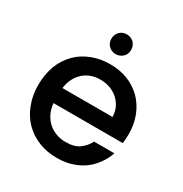

<svg xmlns="http://www.w3.org/2000/svg" viewBox="-173 -871 963 1012"><g transform="rotate(30 308.5 -365.5)"><path d="M307.1 -463.9Q248.5 -463.9 207 -428.2Q164.6 -390.1 155.8 -325.2H460.9Q459.5 -357.4 448.2 -381.8Q435.1 -407.2 415 -425.8Q394 -443.8 367.2 -454.1Q339.8 -463.9 307.1 -463.9ZM37.1 -275.9Q37.1 -340.8 57.1 -394Q76.7 -445.8 113.8 -482.9Q149.4 -520 201.2 -540Q251.5 -560.1 312 -560.1Q372.1 -560.1 419.9 -541Q466.8 -522.5 504.9 -485.8Q541 -448.2 560.1 -399.9Q580.1 -349.6 580.1 -289.1Q580.1 -270 579.1 -261.2L576.2 -232.9H154.8Q157.7 -199.2 170.9 -171.9Q183.6 -146 205.1 -126Q224.6 -107.9 252.9 -97.2Q280.3 -86.9 312 -86.9Q365.7 -86.9 396 -109.9Q424.3 -131.3 441.9 -164.1H564.9Q553.2 -128.4 530.8 -97.2Q504.9 -61.5 478 -42Q448.2 -19 404.8 -4.9Q365.7 8.8 312 8.8Q253.4 8.8 203.1 -11.2Q153.8 -30.3 115.2 -68.8Q78.1 -106 58.1 -159.2Q37.1 -211.4 37.1 -275.9ZM249 -680.2Q249 -704.6 266.1 -723.1Q283.2 -740.2 309.1 -740.2Q333.5 -740.2 352.1 -723.1Q369.1 -704.6 369.1 -680.2Q369.1 -654.3 352.1 -637.2Q333.5 -620.1 309.1 -620.1Q283.2 -620.1 266.1 -637.2Q249 -654.3 249 -680.2Z"/></g></svg>

Font: PoppinsZ Medium
Style: Regular
Weight: 500
Designer: Ninad Kale (Devanagari), Jonny Pinhorn (Latin)
Foundry: Indian Type Foundry
Version: Version 3.002;FEAKit 1.0